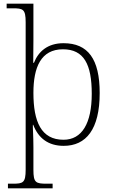

<svg xmlns="http://www.w3.org/2000/svg" viewBox="-20 -780 622 1040"><path d="M23 240H265V215H234C174 215 161 210 161 140V18C161 -45 157 -91 158 -104H160C188 -31 242 10 325 10C446 10 520 -79 520 -276C520 -460 457 -546 324 -546C238 -546 188 -501 164 -440H160C160 -471 161 -520 161 -561V-760H16V-735H50C105 -735 119 -730 119 -660V139C119 210 105 215 50 215H23ZM324 -23C203 -23 161 -121 161 -277C161 -416 202 -513 321 -513C435 -513 477 -431 477 -272C477 -112 424 -23 324 -23Z"/></svg>

Font: Noto Serif Gurmukhi ExtraLight
Style: Regular
Weight: 200
Designer: Vaibhav Singh and the Monotype Design Team
Foundry: Monotype Imaging Inc.
Version: Version 2.004